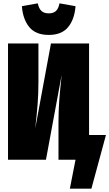

<svg xmlns="http://www.w3.org/2000/svg" viewBox="-20 -956 654 1149"><path d="M111 -919 206 -936Q213 -904 228.5 -890Q244 -876 272 -876Q299 -876 314.5 -890Q330 -904 336 -936L432 -919Q426 -840 387.5 -793.5Q349 -747 272 -747Q194 -747 155.5 -793.5Q117 -840 111 -919ZM614 -148 527 173H398L432 0H330V-222Q330 -293 334.5 -353.5Q339 -414 349 -508L255 0H28V-696H210V-466Q210 -394 205 -331Q200 -268 191 -188L285 -696H513V-148Z"/></svg>

Font: Fira Sans Extra Condensed Black
Style: Regular
Weight: 900
Width: 1
Designer: Carrois Corporate & Edenspiekermann AG
Foundry: Carrois Corporate GbR & Edenspiekermann AG
Version: Version 4.203